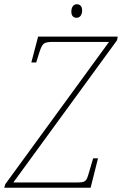

<svg xmlns="http://www.w3.org/2000/svg" viewBox="-62 -887 576 907"><path d="M300 -803C313 -803 326 -813 326 -838C326 -858 315 -867 301 -867C285 -867 275 -853 275 -832C275 -812 285 -803 300 -803ZM-42 0H366L401 -139H378L358 -71C346 -29 343 -25 297 -25H1L491 -697L494 -714H118L86 -592H109L119 -624C138 -685 141 -689 194 -689H453L-37 -17Z"/></svg>

Font: Noto Serif Condensed Thin
Style: Italic
Weight: 100
Width: 3
Italic angle: -12°
Designer: Monotype Design Team
Foundry: Monotype Imaging Inc.
Version: Version 2.013